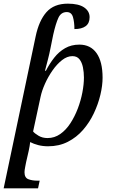

<svg xmlns="http://www.w3.org/2000/svg" viewBox="-27 -790 624 1050"><path d="M168 -591Q186 -677 227 -723.5Q268 -770 344 -770Q403 -770 433 -749.5Q463 -729 463 -696Q463 -663 441.5 -647Q420 -631 380 -631Q380 -669 372 -696.5Q364 -724 338 -724Q307 -724 292.5 -693Q278 -662 264 -600L249 -526Q243 -495 235 -464.5Q227 -434 219 -403H224Q244 -442 269.5 -474.5Q295 -507 329 -526.5Q363 -546 407 -546Q468 -546 501 -499.5Q534 -453 534 -365Q534 -322 522 -271.5Q510 -221 486.5 -171Q463 -121 427.5 -80Q392 -39 344 -14.5Q296 10 236 10Q207 10 182 3.5Q157 -3 138 -13Q137 -5 135 9Q133 23 130 35L116 96Q115 102 111 121.5Q107 141 107 152Q107 182 128 190Q149 198 177 198H190L181 240H-7ZM233 -35Q271 -35 302.5 -57Q334 -79 358 -116Q382 -153 398.5 -196.5Q415 -240 423.5 -284.5Q432 -329 432 -366Q432 -395 426.5 -422Q421 -449 407.5 -466Q394 -483 369 -483Q340 -483 312 -461Q284 -439 260 -404.5Q236 -370 219 -332Q202 -294 195 -261L154 -71Q163 -60 184 -47.5Q205 -35 233 -35Z"/></svg>

Font: NotoSerif-Italic
Style: Regular
Weight: 400
Italic angle: -12°
Designer: Monotype Design Team
Foundry: Monotype Imaging Inc.
Version: Version 2.007; ttfautohint (v1.8) -l 8 -r 50 -G 200 -x 14 -D